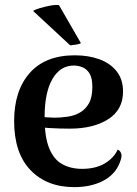

<svg xmlns="http://www.w3.org/2000/svg" viewBox="-20 -754 561 788"><path d="M116 -709Q122 -714 141.5 -720Q161 -726 184 -730.5Q207 -735 222 -733L312 -577Q307 -573 293 -571Q279 -569 268 -568ZM285 14Q172 14 105 -56Q38 -126 38 -257Q38 -382 102 -454.5Q166 -527 287 -527Q344 -527 388.5 -510.5Q433 -494 459 -461Q485 -428 485 -378Q485 -304 424.5 -265Q364 -226 266 -226Q225 -226 182 -228.5Q139 -231 91 -243L94 -281Q117 -278 143.5 -275Q170 -272 203 -271Q229 -271 257 -275Q285 -279 308 -292Q331 -305 345 -330Q359 -355 359 -397Q359 -433 348 -451.5Q337 -470 319.5 -477.5Q302 -485 283 -485Q227 -485 195 -429.5Q163 -374 163 -272Q163 -193 181.5 -146.5Q200 -100 235 -80.5Q270 -61 317 -61Q372 -61 409.5 -83Q447 -105 463 -140Q473 -136 477.5 -124Q482 -112 471 -85Q452 -37 402.5 -11.5Q353 14 285 14Z"/></svg>

Font: Arima Thin SemiBold
Style: Regular
Weight: 600
Version: Version 1.100